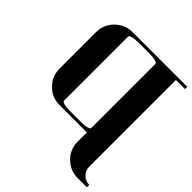

<svg xmlns="http://www.w3.org/2000/svg" viewBox="-226 -764 1144 1144"><g transform="rotate(45 346.0 -192.0)"><path d="M77.1 -153.8V-460.9Q77.1 -524.9 122.1 -569.8Q167.5 -615.2 231 -615.2H691.9V-596.2H615.2V133.8Q615.2 166 638.2 189Q661.1 210.9 691.9 210.9V231H615.2Q550.8 231 505.9 186Q460.9 141.1 460.9 77.1V0H231Q167 0 122.1 -44.9Q77.1 -89.8 77.1 -153.8ZM231 -38.1Q231 -19 308.1 -19H384.8Q460.9 -19 460.9 -38.1V-577.1Q460.9 -596.2 384.8 -596.2H308.1Q231 -596.2 231 -577.1Z"/></g></svg>

Font: Hjet
Style: Regular
Weight: 400
Designer: T. Christopher White
Version: Version 1.2